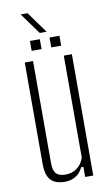

<svg xmlns="http://www.w3.org/2000/svg" viewBox="-93 -881 540 935"><g transform="rotate(-10 176.5 -414.0)"><path d="M151 6Q102.5 6 80.2 -18.8Q58 -43.5 58 -98V-600H99V-95Q99 -59 113 -43.5Q127 -28 159 -28Q191.5 -28 215.8 -45.5Q240 -63 251 -95V-600H291V0H251V-50H240Q226.5 -21.5 203.5 -7.8Q180.5 6 151 6ZM198 -650V-699H247V-650ZM101 -650V-699H150V-650ZM155 -729 79 -834H113L189 -729Z"/></g></svg>

Font: Big Shoulders Text SC Thin
Style: Regular
Weight: 100
Designer: Patric King
Foundry: XO Type Co
Version: Version 2.002